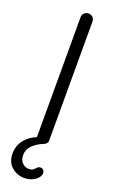

<svg xmlns="http://www.w3.org/2000/svg" viewBox="-171 -739 576 968"><g transform="rotate(20 117.5 -255.0)"><path d="M100.8 190.5Q63.8 190.5 34.2 165.2Q4.8 140 4.8 94.8Q4.8 67.2 14.2 46.1Q23.8 25 39.6 9.2Q55.5 -6.5 74.8 -16.9Q94 -27.2 113.5 -33L112.8 -14.2L92.2 -24.2V-669Q92.2 -682.2 101.5 -691.1Q110.8 -700 124.5 -700Q138.2 -700 147.2 -691.1Q156.2 -682.2 156.2 -669V-31.2Q156.2 -21.2 151.6 -15.1Q147 -9 134.8 -4Q107 6 82.5 28.4Q58 50.8 58 83.2Q58 110.2 73.1 124.9Q88.2 139.5 107 139.5Q124 139.5 132 132.8Q140 126 146.2 119.2Q152.5 112.5 162.2 112.5Q172 112.5 177.9 119Q183.8 125.5 183.8 135Q183.8 148.8 172.5 161.8Q161.2 174.8 142.6 182.6Q124 190.5 100.8 190.5Z"/></g></svg>

Font: Quicksand Variable Light
Style: Regular
Weight: 300
Designer: Andrew Paglinawan
Foundry: Andrew Paglinawan
Version: Version 3.004